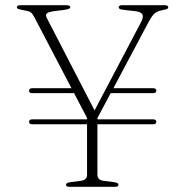

<svg xmlns="http://www.w3.org/2000/svg" viewBox="-20 -720 714 740"><path d="M92 -250.5Q92 -260 104 -260H315.5V-265.5L265.5 -361H104Q92 -361 92 -370.5Q92 -380 104 -380H255.5L111.5 -655.5Q105.5 -667 99.2 -671.8Q93 -676.5 82 -678.5L64 -682Q52 -684.5 48.5 -686.5Q45 -688.5 45 -692Q45 -700 59.5 -700H233.5Q251 -700 251 -692Q251 -685 228 -682L188.5 -677Q166 -674 160.2 -667.8Q154.5 -661.5 161 -649.5L344.5 -294.5L522.5 -632.5Q534 -653.5 529 -664Q524 -674.5 500.5 -677L453.5 -682.5Q437.5 -684 437.5 -692Q437.5 -700 451.5 -700H613.5Q628.5 -700 628.5 -692Q628.5 -688.5 625.2 -686.2Q622 -684 609 -681.5L602 -680Q585.5 -676.5 575.2 -667.5Q565 -658.5 551.5 -633L417 -380H570Q582.5 -380 582.5 -370.5Q582.5 -361 570 -361H406.5L355.5 -265V-260H570Q582.5 -260 582.5 -250.5Q582.5 -241 570 -241H355.5V-46Q355.5 -26 380 -23L422 -17.5Q436.5 -15.5 436.5 -8Q436.5 0 424 0H247Q234.5 0 234.5 -8Q234.5 -15.5 249 -17.5L291 -23Q315.5 -26 315.5 -46V-241H104Q92 -241 92 -250.5Z"/></svg>

Font: Fraunces 9pt Thin
Style: Regular
Weight: 100
Version: Version 1.000;[b76b70a41]